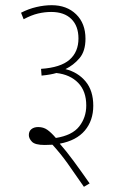

<svg xmlns="http://www.w3.org/2000/svg" viewBox="-20 -652 451 739"><path d="M61 -603Q90 -618 120.5 -625Q151 -632 179 -632Q237 -632 273 -597Q309 -562 309 -503Q309 -455 286 -428Q263 -401 232 -386Q280 -374 309.5 -338.5Q339 -303 339 -245Q339 -188 306.5 -149.5Q274 -111 210 -99Q234 -72 263.5 -32Q293 8 325 54L303 67Q266 13 239.5 -24Q213 -61 182 -95Q167 -94 152 -94Q115 -94 103 -106.5Q91 -119 91 -132Q91 -147 101 -155Q111 -163 127 -163Q147 -163 162 -152.5Q177 -142 195 -121Q258 -131 285 -165.5Q312 -200 312 -246Q312 -301 281 -333Q250 -365 197 -371Q187 -368 173.5 -365.5Q160 -363 140 -361L138 -387Q213 -392 247.5 -422Q282 -452 282 -504Q282 -552 254.5 -579Q227 -606 177 -606Q152 -606 126.5 -600Q101 -594 71 -578Z"/></svg>

Font: Noto Sans ExtraCondensed Thin
Style: Regular
Weight: 100
Width: 2
Designer: Monotype Design Team
Foundry: Monotype Imaging Inc.
Version: Version 2.013; ttfautohint (v1.8.4.7-5d5b)